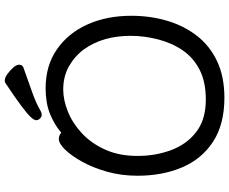

<svg xmlns="http://www.w3.org/2000/svg" viewBox="-96 -824 938 785"><g transform="rotate(-90 372.5 -431.0)"><path d="M311 -733Q304 -729 296 -729Q288 -729 281 -736Q274 -743 274 -751.5Q274 -760 287 -774Q314 -803 427 -878Q430 -880 436 -880Q448 -880 462.5 -869.5Q477 -859 489 -845.5Q501 -832 501 -821Q501 -809 490 -804Q441 -786 393 -769.5Q345 -753 311 -733ZM197 -659Q212 -659 223 -649Q257 -678 301 -695.5Q345 -713 405 -713Q497 -713 563.5 -667Q630 -621 665.5 -542Q701 -463 701 -363Q701 -286 681 -217.5Q661 -149 620 -95.5Q579 -42 515.5 -12Q452 18 366 18Q257 18 186 -28.5Q115 -75 81 -155.5Q47 -236 47 -337Q47 -404 63.5 -462Q80 -520 104.5 -564Q129 -608 154 -633.5Q179 -659 197 -659ZM358 -58Q431 -58 480.5 -83.5Q530 -109 560 -153Q590 -197 604.5 -253.5Q619 -310 619 -365Q619 -479 564 -556Q536 -594 494.5 -617.5Q453 -641 399 -641Q357 -641 309.5 -622Q262 -603 221 -565Q180 -527 154 -470Q128 -413 128 -337.5Q128 -262 152.5 -198Q177 -134 227.5 -96Q278 -58 358 -58Z"/></g></svg>

Font: Moon Stars Kai
Style: Bold
Weight: 700
Designer: GuiWonder
Version: Version 1.101